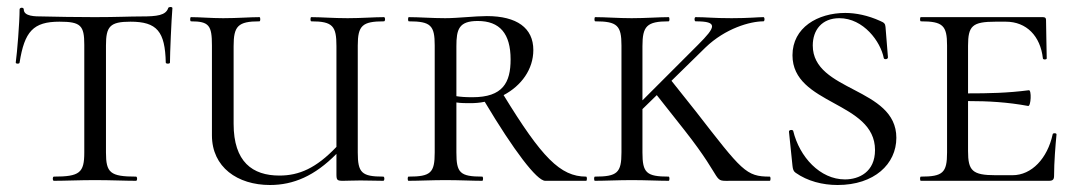

<svg xmlns="http://www.w3.org/2000/svg" viewBox="-20 -517 3082 549"><path d="M150 -455C211 -455 221 -444 221 -389V-81C221 -23 208 -12 134 -12C130 -12 130 0 134 0C166 0 208 -2 251 -2C298 -2 337 0 369 0C373 0 373 -12 369 -12C295 -12 283 -23 283 -81V-387C283 -441 294 -455 353 -455C429 -455 452 -427 454 -338C454 -334 466 -334 466 -338C466 -364 470 -458 473 -494C473 -498 462 -498 461 -494C454 -473 429 -470 384 -470C350 -470 314 -468 251 -468C196 -468 143 -469 100 -470C81 -470 48 -470 48 -490C48 -497 36 -496 36 -490C36 -452 29 -367 25 -338C25 -334 36 -334 36 -338C50 -427 75 -455 150 -455Z M1078 -456C1082 -456 1082 -468 1078 -468C1050 -468 1013 -465 974 -465C933 -465 898 -468 870 -468C867 -468 867 -456 870 -456C932 -456 942 -442 942 -385V-97C884 -36 835 -15 779 -15C702 -15 648 -54 648 -163V-385C648 -442 660 -456 722 -456C725 -456 725 -468 722 -468C695 -468 659 -465 618 -465C584 -465 551 -468 526 -468C523 -468 523 -456 526 -456C578 -456 586 -444 586 -387V-130C586 -39 659 12 752 12C819 12 880 -14 942 -77V-19C942 -2 944 0 961 0C976 0 989 -1 1011 -1C1034 -1 1054 0 1076 0C1080 0 1080 -12 1076 -12C1014 -12 1003 -23 1003 -81V-387C1003 -444 1016 -456 1078 -456Z M1656 -12C1582 -12 1529 -67 1420 -245C1471 -272 1505 -319 1505 -374C1505 -437 1458 -471 1372 -471C1338 -471 1289 -465 1253 -465C1216 -465 1178 -468 1149 -468C1146 -468 1146 -456 1149 -456C1212 -456 1223 -444 1223 -387V-81C1223 -23 1212 -12 1148 -12C1145 -12 1145 0 1148 0C1177 0 1216 -2 1253 -2C1295 -2 1330 0 1359 0C1362 0 1362 -12 1359 -12C1295 -12 1285 -23 1285 -81V-224C1298 -222 1312 -222 1324 -222C1338 -222 1352 -223 1366 -226C1449 -87 1515 0 1539 0H1656C1659 0 1659 -12 1656 -12ZM1285 -242V-385C1285 -433 1292 -457 1346 -457C1409 -457 1440 -421 1440 -347C1440 -281 1418 -239 1331 -239C1311 -239 1297 -240 1285 -242Z M2181 -12C2113 -12 2102 -28 1970 -198L1900 -286L1997 -381C2054 -436 2125 -456 2163 -456C2167 -456 2167 -468 2163 -468C2147 -468 2122 -465 2072 -465C2018 -465 2000 -468 1969 -468C1965 -468 1965 -456 1969 -456C2034 -456 2027 -440 1976 -389L1817 -230V-385C1817 -442 1829 -456 1892 -456C1895 -456 1895 -468 1892 -468C1864 -468 1827 -465 1786 -465C1748 -465 1711 -468 1682 -468C1679 -468 1679 -456 1682 -456C1745 -456 1757 -444 1757 -387V-81C1757 -23 1745 -12 1681 -12C1678 -12 1678 0 1681 0C1710 0 1748 -2 1786 -2C1827 -2 1863 0 1892 0C1895 0 1895 -12 1892 -12C1828 -12 1817 -23 1817 -81V-205L1858 -245L1937 -145C2059 10 2011 0 2075 0H2181C2184 0 2184 -12 2181 -12Z M2304 -387C2304 -431 2330 -465 2380 -465C2449 -465 2498 -398 2507 -351C2508 -346 2519 -347 2519 -353L2512 -440C2511 -449 2509 -452 2497 -457C2462 -473 2427 -480 2397 -480C2318 -480 2246 -438 2246 -359C2246 -216 2482 -228 2482 -88C2482 -25 2436 -4 2396 -4C2325 -4 2266 -68 2248 -143C2246 -147 2235 -146 2236 -140L2246 -43C2247 -33 2249 -27 2255 -23C2289 1 2332 12 2375 12C2480 12 2543 -48 2543 -123C2543 -268 2304 -254 2304 -387Z M2990 -133C2975 -64 2930 -16 2875 -16H2827C2760 -16 2748 -29 2748 -85V-228C2806 -228 2860 -225 2920 -214C2928 -213 2930 -260 2922 -259C2861 -251 2806 -250 2748 -250V-386C2748 -443 2760 -455 2827 -455H2856C2915 -455 2955 -414 2962 -350C2962 -346 2973 -346 2973 -350C2973 -375 2971 -427 2971 -460C2971 -465 2969 -468 2962 -468H2613C2610 -468 2610 -456 2613 -456C2676 -456 2688 -444 2688 -387V-81C2688 -23 2676 -12 2613 -12C2610 -12 2610 0 2613 0H2979C2991 0 2994 -4 2994 -15C2994 -53 2998 -102 3001 -133C3001 -137 2990 -137 2990 -133Z"/></svg>

Font: Cormorant SC
Style: Regular
Weight: 400
Designer: Christian Thalmann (Catharsis Fonts)
Version: Version 1.000;PS 001.000;hotconv 1.0.70;makeotf.lib2.5.58329